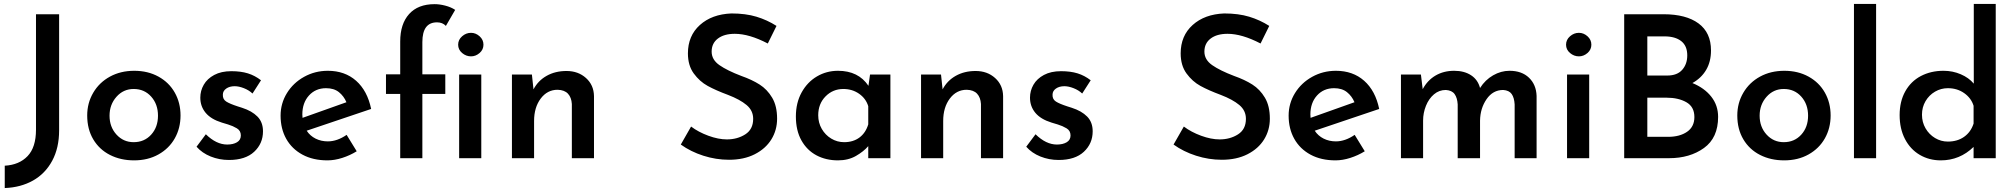

<svg xmlns="http://www.w3.org/2000/svg" viewBox="-20 -800 10190 971"><path d="M4 151V38Q77 34 119.5 -10.5Q162 -55 162 -144V-728H279V-141Q279 -52 244 13Q209 78 147 113Q85 148 4 151Z M659 -442Q728 -442 781.5 -412.5Q835 -383 864 -331.5Q893 -280 893 -216Q893 -152 864 -100.5Q835 -49 781.5 -19Q728 11 658 11Q590 11 536 -16.5Q482 -44 451.5 -95.5Q421 -147 421 -216Q421 -279 451.5 -331Q482 -383 536 -412.5Q590 -442 659 -442ZM656 -81Q710 -81 744.5 -119Q779 -157 779 -215Q779 -273 744.5 -311.5Q710 -350 656 -350Q604 -350 569 -310.5Q534 -271 534 -215Q534 -158 569 -119.5Q604 -81 656 -81Z M974 -58 1021 -121Q1074 -69 1129 -69Q1159 -69 1178.5 -80.5Q1198 -92 1198 -115Q1198 -139 1178 -151Q1158 -163 1133.5 -170.5Q1109 -178 1102 -180Q1047 -197 1020 -229.5Q993 -262 993 -306Q993 -341 1010.5 -371.5Q1028 -402 1063.5 -421Q1099 -440 1150 -440Q1198 -440 1233.5 -429Q1269 -418 1300 -394L1257 -327Q1239 -344 1213.5 -354Q1188 -364 1167 -364Q1141 -364 1124 -352Q1107 -340 1107 -321Q1106 -298 1124 -286.5Q1142 -275 1182 -262Q1199 -257 1204 -255Q1254 -239 1282 -210.5Q1310 -182 1310 -136Q1310 -74 1265.5 -32.5Q1221 9 1138 9Q1089 9 1045.5 -8.5Q1002 -26 974 -58Z M1733 -118 1784 -35Q1750 -14 1711 -1.5Q1672 11 1636 11Q1563 11 1509.5 -18Q1456 -47 1427.5 -98Q1399 -149 1399 -215Q1399 -277 1431 -329Q1463 -381 1518 -411.5Q1573 -442 1638 -442Q1724 -442 1781 -391.5Q1838 -341 1857 -249L1531 -139Q1548 -113 1576 -99Q1604 -85 1638 -85Q1685 -85 1733 -118ZM1509 -221Q1509 -210 1510 -204L1732 -283Q1719 -314 1694 -334Q1669 -354 1629 -354Q1576 -354 1542.5 -317Q1509 -280 1509 -221Z M2004 -325H1932V-424H2004V-590Q2004 -679 2049 -729Q2094 -779 2178 -779Q2203 -779 2232 -771.5Q2261 -764 2282 -750L2235 -669Q2218 -687 2190 -687Q2116 -687 2116 -587V-424H2232V-325H2116V0H2004ZM2362 -634Q2386 -634 2405.5 -616.5Q2425 -599 2425 -574Q2425 -549 2405.5 -532Q2386 -515 2362 -515Q2337 -515 2317 -532Q2297 -549 2297 -574Q2297 -599 2317 -616.5Q2337 -634 2362 -634ZM2414 -423V0H2302V-423Z M2984 -314V0H2872V-274Q2870 -307 2852.5 -326Q2835 -345 2800 -346Q2748 -346 2714.5 -301.5Q2681 -257 2681 -188V0H2569V-423H2670L2678 -348Q2701 -392 2744.5 -416.5Q2788 -441 2845 -441Q2904 -441 2943.5 -405.5Q2983 -370 2984 -314Z M3696 -629Q3642 -629 3610.5 -605Q3579 -581 3579 -539Q3579 -498 3618.5 -470.5Q3658 -443 3729 -416Q3783 -397 3821.5 -372.5Q3860 -348 3885 -306Q3910 -264 3910 -200Q3910 -142 3881 -95Q3852 -48 3797 -20Q3742 8 3667 8Q3601 8 3537 -12.5Q3473 -33 3423 -69L3475 -160Q3512 -132 3562.5 -113.5Q3613 -95 3656 -95Q3709 -95 3749 -120.5Q3789 -146 3789 -199Q3789 -241 3755.5 -269Q3722 -297 3662 -320Q3600 -343 3559 -365.5Q3518 -388 3488.5 -428.5Q3459 -469 3459 -530Q3459 -619 3519.5 -673.5Q3580 -728 3679 -732Q3751 -732 3805.5 -715.5Q3860 -699 3907 -669L3863 -580Q3769 -629 3696 -629Z M4483 -423V0H4371V-61Q4348 -34 4309 -11.5Q4270 11 4218 11Q4157 11 4109 -14.5Q4061 -40 4033 -90Q4005 -140 4005 -211Q4005 -280 4034 -332.5Q4063 -385 4111.5 -413.5Q4160 -442 4218 -442Q4321 -442 4372 -366L4380 -423ZM4371 -171V-263Q4359 -302 4324.5 -326Q4290 -350 4245 -350Q4192 -350 4155 -312.5Q4118 -275 4118 -217Q4118 -179 4136 -148Q4154 -117 4184 -99Q4214 -81 4249 -81Q4295 -81 4326.5 -104.5Q4358 -128 4371 -171Z M5053 -314V0H4941V-274Q4939 -307 4921.5 -326Q4904 -345 4869 -346Q4817 -346 4783.5 -301.5Q4750 -257 4750 -188V0H4638V-423H4739L4747 -348Q4770 -392 4813.5 -416.5Q4857 -441 4914 -441Q4973 -441 5012.5 -405.5Q5052 -370 5053 -314Z M5170 -58 5217 -121Q5270 -69 5325 -69Q5355 -69 5374.5 -80.5Q5394 -92 5394 -115Q5394 -139 5374 -151Q5354 -163 5329.5 -170.5Q5305 -178 5298 -180Q5243 -197 5216 -229.5Q5189 -262 5189 -306Q5189 -341 5206.5 -371.5Q5224 -402 5259.5 -421Q5295 -440 5346 -440Q5394 -440 5429.5 -429Q5465 -418 5496 -394L5453 -327Q5435 -344 5409.5 -354Q5384 -364 5363 -364Q5337 -364 5320 -352Q5303 -340 5303 -321Q5302 -298 5320 -286.5Q5338 -275 5378 -262Q5395 -257 5400 -255Q5450 -239 5478 -210.5Q5506 -182 5506 -136Q5506 -74 5461.5 -32.5Q5417 9 5334 9Q5285 9 5241.5 -8.5Q5198 -26 5170 -58Z M6188 -629Q6134 -629 6102.5 -605Q6071 -581 6071 -539Q6071 -498 6110.5 -470.5Q6150 -443 6221 -416Q6275 -397 6313.5 -372.5Q6352 -348 6377 -306Q6402 -264 6402 -200Q6402 -142 6373 -95Q6344 -48 6289 -20Q6234 8 6159 8Q6093 8 6029 -12.5Q5965 -33 5915 -69L5967 -160Q6004 -132 6054.5 -113.5Q6105 -95 6148 -95Q6201 -95 6241 -120.5Q6281 -146 6281 -199Q6281 -241 6247.5 -269Q6214 -297 6154 -320Q6092 -343 6051 -365.5Q6010 -388 5980.5 -428.5Q5951 -469 5951 -530Q5951 -619 6011.5 -673.5Q6072 -728 6171 -732Q6243 -732 6297.5 -715.5Q6352 -699 6399 -669L6355 -580Q6261 -629 6188 -629Z M6831 -118 6882 -35Q6848 -14 6809 -1.5Q6770 11 6734 11Q6661 11 6607.5 -18Q6554 -47 6525.5 -98Q6497 -149 6497 -215Q6497 -277 6529 -329Q6561 -381 6616 -411.5Q6671 -442 6736 -442Q6822 -442 6879 -391.5Q6936 -341 6955 -249L6629 -139Q6646 -113 6674 -99Q6702 -85 6736 -85Q6783 -85 6831 -118ZM6607 -221Q6607 -210 6608 -204L6830 -283Q6817 -314 6792 -334Q6767 -354 6727 -354Q6674 -354 6640.5 -317Q6607 -280 6607 -221Z M7751 -315V0H7640V-272Q7638 -306 7625 -324.5Q7612 -343 7582 -345Q7530 -345 7498 -298.5Q7466 -252 7465 -190V0H7352V-272Q7350 -305 7336.5 -324Q7323 -343 7292 -345Q7258 -345 7232 -323Q7206 -301 7191.5 -265Q7177 -229 7177 -190V0H7065V-423H7166L7175 -349Q7199 -394 7240 -418Q7281 -442 7334 -442Q7385 -442 7419.5 -419.5Q7454 -397 7465 -355Q7491 -396 7531 -419Q7571 -442 7614 -442Q7676 -442 7712.5 -407Q7749 -372 7751 -315Z M8017 -423V0H7905V-423ZM7965 -634Q7989 -634 8008.5 -616.5Q8028 -599 8028 -574Q8028 -549 8008.5 -532Q7989 -515 7965 -515Q7940 -515 7920 -532Q7900 -549 7900 -574Q7900 -599 7920 -616.5Q7940 -634 7965 -634Z M8669 -209Q8669 -103 8597.5 -51.5Q8526 0 8421 0H8194V-728H8393Q8507 -728 8570 -681.5Q8633 -635 8633 -545Q8633 -488 8608.5 -446.5Q8584 -405 8539 -380Q8600 -355 8634.5 -311Q8669 -267 8669 -209ZM8311 -418H8412Q8462 -418 8487.5 -447Q8513 -476 8513 -520Q8513 -568 8482.5 -592Q8452 -616 8398 -616H8311ZM8549 -208Q8549 -260 8508.5 -283Q8468 -306 8408 -306H8311V-108H8416Q8475 -108 8512 -133.5Q8549 -159 8549 -208Z M9004 -442Q9073 -442 9126.5 -412.5Q9180 -383 9209 -331.5Q9238 -280 9238 -216Q9238 -152 9209 -100.5Q9180 -49 9126.5 -19Q9073 11 9003 11Q8935 11 8881 -16.5Q8827 -44 8796.5 -95.5Q8766 -147 8766 -216Q8766 -279 8796.5 -331Q8827 -383 8881 -412.5Q8935 -442 9004 -442ZM9001 -81Q9055 -81 9089.5 -119Q9124 -157 9124 -215Q9124 -273 9089.5 -311.5Q9055 -350 9001 -350Q8949 -350 8914 -310.5Q8879 -271 8879 -215Q8879 -158 8914 -119.5Q8949 -81 9001 -81Z M9468 -780V0H9356V-780Z M10073 -780V0H9961V-57Q9891 11 9795 11Q9736 11 9688.5 -17Q9641 -45 9614 -97Q9587 -149 9587 -218Q9587 -287 9615.5 -338Q9644 -389 9694.5 -415.5Q9745 -442 9809 -442Q9855 -442 9896 -424.5Q9937 -407 9962 -377V-780ZM9961 -175V-265Q9949 -304 9913.5 -329Q9878 -354 9831 -354Q9796 -354 9766 -336.5Q9736 -319 9718 -288.5Q9700 -258 9700 -220Q9700 -182 9718 -151Q9736 -120 9766 -102Q9796 -84 9831 -84Q9879 -84 9913 -108Q9947 -132 9961 -175Z"/></svg>

Font: Josefin Sans SemiBold
Style: Regular
Weight: 600
Designer: Santiago Orozco
Foundry: Typemade
Version: Version 2.000